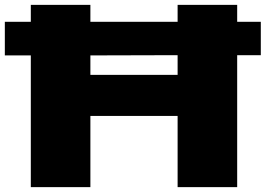

<svg xmlns="http://www.w3.org/2000/svg" viewBox="-57 -770 1093 790"><path d="M-37.1 -542V-680.2H69.8V-750H314.9V-680.2H673.8V-750H918.9V-680.2H1016.1V-543H918.9V0H673.8V-293H314.9V0H69.8V-542ZM314.9 -461.9H673.8V-543L314.9 -542Z"/></svg>

Font: Mattone
Style: Bold
Weight: 700
Width: 6
Designer: Nunzio Mazzaferro
Foundry: Collletttivo
Version: Version 2.000;Glyphs 3.2 (3217)